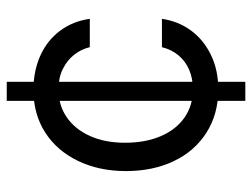

<svg xmlns="http://www.w3.org/2000/svg" viewBox="-109 -638 747 569"><g transform="rotate(-90 264.5 -353.5)"><path d="M250 -707H306.6V0H250ZM42 -353.5Q42 -433.6 72.3 -496.1Q102.5 -558.6 156.7 -593.3Q210.9 -627.9 282.2 -627.9Q338.9 -627.9 384.3 -607.4Q429.7 -586.9 458 -548.8Q486.3 -510.7 493.2 -460.9H409.2Q403.3 -486.3 386.7 -507.3Q370.1 -528.3 344.2 -541Q318.4 -553.7 284.2 -553.7Q237.3 -553.7 201.7 -529.3Q166 -504.9 146 -460.4Q126 -416 126 -356.4Q126 -295.9 145.5 -250.5Q165 -205.1 200.7 -180.2Q236.3 -155.3 284.2 -155.3Q315.4 -155.3 341.3 -166Q367.2 -176.8 384.8 -197.8Q402.3 -218.8 409.2 -247.1H493.2Q486.3 -199.2 459 -161.6Q431.6 -124 386.7 -102.1Q341.8 -80.1 284.2 -80.1Q210.9 -80.1 155.8 -115.2Q100.6 -150.4 71.3 -212.4Q42 -274.4 42 -353.5Z"/></g></svg>

Font: WEMIX Pretendard Variable
Style: Regular
Weight: 400
Designer: Base glyphs from Inter by Rasmus Andersson; Hangeul glyphs from Noto Sans CJK(Source Han Sans) by Jang Soo-young and Kan
Foundry: Kil Hyung-jin
Version: Version 1.000;Glyphs 3.2 (3208)